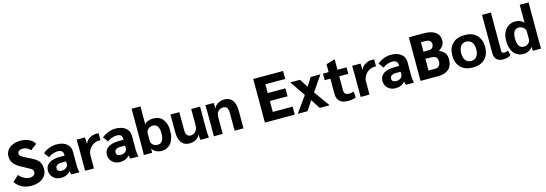

<svg xmlns="http://www.w3.org/2000/svg" viewBox="23 -1855 8461 2977"><g transform="rotate(-15 4253.5 -366.0)"><path d="M24 -119 117 -207Q150 -168 196.5 -143Q243 -118 283 -118Q325 -118 350 -136Q375 -154 375 -183Q375 -206 367.5 -219Q360 -232 336.5 -246.5Q313 -261 256 -290Q180 -328 137 -360Q94 -392 72.5 -430.5Q51 -469 51 -522Q51 -577 81 -620Q111 -663 165.5 -686.5Q220 -710 291 -710Q370 -710 429.5 -681Q489 -652 517 -600L416 -524Q367 -582 299 -582Q257 -582 234.5 -566.5Q212 -551 212 -523Q212 -505 225 -490Q238 -475 270.5 -456.5Q303 -438 368 -408Q431 -379 467 -349.5Q503 -320 518.5 -282.5Q534 -245 534 -192Q534 -131 502.5 -85.5Q471 -40 413 -15Q355 10 278 10Q196 10 130.5 -23Q65 -56 24 -119Z M585 -151Q585 -228 647 -269Q709 -310 825 -310H895V-330Q895 -364 873 -383Q851 -402 813 -402Q768 -402 726.5 -387Q685 -372 658 -346L597 -427Q640 -465 698.5 -487.5Q757 -510 817 -510Q919 -510 978 -462.5Q1037 -415 1037 -333V-108Q1037 -84 1041 -51Q1045 -18 1050 0H923Q917 -14 914 -25Q911 -36 909 -56H907Q851 10 756 10Q707 10 668 -11Q629 -32 607 -68.5Q585 -105 585 -151ZM895 -175V-217H821Q774 -217 749 -200Q724 -183 724 -151Q724 -124 742 -109.5Q760 -95 794 -95Q838 -95 866.5 -117.5Q895 -140 895 -175Z M1142 -378Q1142 -463 1139 -500H1274Q1278 -461 1278 -412V-402H1282Q1301 -451 1350.5 -480.5Q1400 -510 1464 -510Q1477 -510 1495 -507V-396Q1493 -397 1475 -397Q1424 -397 1380 -371Q1336 -345 1310 -302Q1284 -259 1284 -209V0H1142Z M1532 -151Q1532 -228 1594 -269Q1656 -310 1772 -310H1842V-330Q1842 -364 1820 -383Q1798 -402 1760 -402Q1715 -402 1673.5 -387Q1632 -372 1605 -346L1544 -427Q1587 -465 1645.5 -487.5Q1704 -510 1764 -510Q1866 -510 1925 -462.5Q1984 -415 1984 -333V-108Q1984 -84 1988 -51Q1992 -18 1997 0H1870Q1864 -14 1861 -25Q1858 -36 1856 -56H1854Q1798 10 1703 10Q1654 10 1615 -11Q1576 -32 1554 -68.5Q1532 -105 1532 -151ZM1842 -175V-217H1768Q1721 -217 1696 -200Q1671 -183 1671 -151Q1671 -124 1689 -109.5Q1707 -95 1741 -95Q1785 -95 1813.5 -117.5Q1842 -140 1842 -175Z M2221 -62H2219Q2219 -15 2218 0H2084Q2087 -27 2087 -135V-742H2229V-454H2231Q2270 -510 2373 -510Q2469 -510 2523 -443.5Q2577 -377 2577 -258Q2577 -132 2521 -61Q2465 10 2366 10Q2323 10 2283.5 -10Q2244 -30 2221 -62ZM2436 -256Q2436 -329 2411 -367Q2386 -405 2337 -405Q2292 -405 2260.5 -376Q2229 -347 2229 -306V-199Q2229 -153 2258.5 -125.5Q2288 -98 2337 -98Q2386 -98 2411 -138.5Q2436 -179 2436 -256Z M2646 -220V-500H2788V-219Q2788 -159 2807 -132Q2826 -105 2867 -105Q2916 -105 2947.5 -143Q2979 -181 2979 -237V-500H3121V-134Q3121 -80 3129 0H2993Q2985 -54 2985 -87H2983Q2966 -43 2921.5 -16.5Q2877 10 2820 10Q2734 10 2690 -48Q2646 -106 2646 -220Z M3209 -366Q3209 -455 3205 -500H3338Q3344 -454 3344 -413H3346Q3363 -456 3408.5 -483Q3454 -510 3510 -510Q3596 -510 3640 -452Q3684 -394 3684 -280V0H3542V-281Q3542 -341 3523 -368Q3504 -395 3462 -395Q3412 -395 3381.5 -361.5Q3351 -328 3351 -273V0H3209Z M4028 -700H4507V-572H4189V-431H4473V-303H4189V-128H4507V0H4028Z M4737 -254 4569 -500H4725L4811 -365L4897 -500H5053L4885 -254L5067 0H4909L4811 -150L4713 0H4555Z M5185 -150V-395H5094V-500H5185V-627L5323 -667H5327V-500H5473V-395H5327V-172Q5327 -132 5347 -113.5Q5367 -95 5409 -95Q5449 -95 5483 -108L5489 -12Q5439 10 5355 10Q5274 10 5229.5 -32Q5185 -74 5185 -150Z M5565 -378Q5565 -463 5562 -500H5697Q5701 -461 5701 -412V-402H5705Q5724 -451 5773.5 -480.5Q5823 -510 5887 -510Q5900 -510 5918 -507V-396Q5916 -397 5898 -397Q5847 -397 5803 -371Q5759 -345 5733 -302Q5707 -259 5707 -209V0H5565Z M5955 -151Q5955 -228 6017 -269Q6079 -310 6195 -310H6265V-330Q6265 -364 6243 -383Q6221 -402 6183 -402Q6138 -402 6096.5 -387Q6055 -372 6028 -346L5967 -427Q6010 -465 6068.5 -487.5Q6127 -510 6187 -510Q6289 -510 6348 -462.5Q6407 -415 6407 -333V-108Q6407 -84 6411 -51Q6415 -18 6420 0H6293Q6287 -14 6284 -25Q6281 -36 6279 -56H6277Q6221 10 6126 10Q6077 10 6038 -11Q5999 -32 5977 -68.5Q5955 -105 5955 -151ZM6265 -175V-217H6191Q6144 -217 6119 -200Q6094 -183 6094 -151Q6094 -124 6112 -109.5Q6130 -95 6164 -95Q6208 -95 6236.5 -117.5Q6265 -140 6265 -175Z M6526 -700H6767Q6886 -700 6950 -654Q7014 -608 7014 -523Q7014 -476 6992 -441Q6970 -406 6923 -378V-376Q6985 -350 7012.5 -310Q7040 -270 7040 -208Q7040 -108 6980.5 -54Q6921 0 6812 0H6526ZM6776 -426Q6811 -426 6831.5 -447.5Q6852 -469 6852 -505Q6852 -577 6757 -577H6687V-426ZM6797 -123Q6836 -123 6858.5 -149Q6881 -175 6881 -219Q6881 -267 6854 -288.5Q6827 -310 6766 -310H6687V-123Z M7104 -250Q7104 -372 7173.5 -441Q7243 -510 7367 -510Q7491 -510 7560.5 -441Q7630 -372 7630 -250Q7630 -128 7560.5 -59Q7491 10 7367 10Q7243 10 7173.5 -59Q7104 -128 7104 -250ZM7488 -250Q7488 -323 7456 -364Q7424 -405 7367 -405Q7310 -405 7278 -364Q7246 -323 7246 -250Q7246 -177 7278 -136Q7310 -95 7367 -95Q7424 -95 7456 -136Q7488 -177 7488 -250Z M7712 -126V-742H7854V-123Q7854 -87 7898 -87Q7923 -87 7957 -101L7978 -27Q7930 10 7851 10Q7784 10 7748 -25Q7712 -60 7712 -126Z M7969 -258Q7969 -334 7995 -391Q8021 -448 8069.5 -479Q8118 -510 8183 -510Q8227 -510 8258.5 -496.5Q8290 -483 8315 -454H8317V-742H8459V-135Q8459 -27 8462 0H8328Q8327 -15 8327 -62H8325Q8302 -30 8262.5 -10Q8223 10 8180 10Q8081 10 8025 -61Q7969 -132 7969 -258ZM8317 -199V-306Q8317 -347 8286 -376Q8255 -405 8209 -405Q8160 -405 8135 -367Q8110 -329 8110 -256Q8110 -179 8135 -138.5Q8160 -98 8209 -98Q8258 -98 8287.5 -125.5Q8317 -153 8317 -199Z"/></g></svg>

Font: Sarabun ExtraBold
Style: Regular
Weight: 800
Version: Version 1.000; ttfautohint (v1.6)